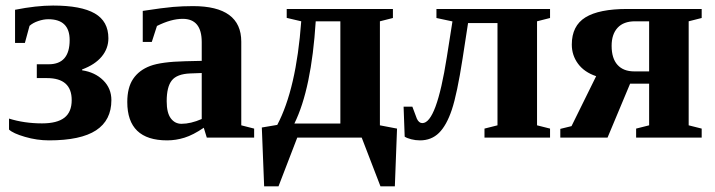

<svg xmlns="http://www.w3.org/2000/svg" viewBox="-20 -491 2550 685"><path d="M272.9 -240.2Q318.8 -233.4 348.1 -204.6Q377.4 -175.8 377.4 -133.8Q377.4 -62 322.8 -26.1Q268.1 9.8 154.8 9.8Q111.8 9.8 69.1 -2.7Q26.4 -15.1 12.2 -28.8V-67.9Q66.9 -50.8 129.9 -50.8Q183.6 -50.8 209.7 -71Q235.8 -91.3 235.8 -133.8Q235.8 -212.4 147.5 -212.4H111.3V-261.7H153.8Q228.5 -261.7 228.5 -348.1Q228.5 -422.4 152.3 -422.4Q135.3 -422.4 116.5 -416Q97.7 -409.7 85.4 -398.9L68.8 -337.9H33.7V-456.1Q109.4 -471.2 169.4 -471.2Q269.5 -471.2 318.1 -443.1Q366.7 -415 366.7 -354.5Q366.7 -317.9 342.8 -289.1Q318.8 -260.3 272.9 -243.2Z M668.5 -469.2Q840.8 -469.2 840.8 -342.3V-43.9L886.7 -32.2V0H717.8L707 -35.2Q668.9 -9.3 638.2 0.2Q607.4 9.8 576.2 9.8Q434.1 9.8 434.1 -127Q434.1 -178.7 455.1 -209.7Q476.1 -240.7 515.6 -255.6Q555.2 -270.5 640.1 -272.5L699.7 -273.9V-340.8Q699.7 -423.8 631.8 -423.8Q590.8 -423.8 540 -398.4L521.5 -341.3H489.3V-452.1Q563 -463.4 597.7 -466.3Q632.3 -469.2 668.5 -469.2ZM699.7 -230.5 658.7 -229Q611.3 -227.1 593 -204.1Q574.7 -181.2 574.7 -129.9Q574.7 -88.4 589.4 -68.8Q604 -49.3 627.4 -49.3Q660.6 -49.3 699.7 -66.4Z M1002.9 -427.2V-459H1381.8V-426.8L1335.4 -415V-43.9L1396.5 -32.2L1388.7 173.8H1337.4L1270.5 0H1040.5L973.6 173.8H922.4L914.1 -36.1L969.2 -45.4Q1037.1 -174.3 1054.7 -415ZM1030.3 -50.3H1194.3V-415H1106.4Q1091.3 -174.3 1030.3 -50.3Z M1486.8 -51.8Q1537.1 -51.8 1574.2 -287.6L1594.2 -414.6L1537.1 -426.8V-459H1942.4V-426.8L1896 -415V-43.9L1942.4 -32.2V0H1708.5V-32.2L1754.9 -43.9V-408.7H1649.9L1630.4 -282.2Q1610.8 -155.8 1592 -99.6Q1573.2 -43.5 1546.1 -16.8Q1519 9.8 1478.5 9.8Q1462.4 9.8 1447.3 5.9Q1432.1 2 1423.8 -3.4L1419.9 -110.4H1451.2L1467.3 -67.4Q1474.6 -51.8 1486.8 -51.8Z M2295.9 -43.9V-192.4H2228L2147.5 0H1979V-31.2L2019 -41L2106.9 -219.2Q2064.5 -233.4 2042.2 -263.7Q2020 -293.9 2020 -332Q2020 -398.9 2068.6 -429Q2117.2 -459 2217.8 -459H2483.4V-426.8L2437 -415V-43.9L2483.4 -32.2V0H2249.5V-32.2ZM2295.9 -415H2245.6Q2204.6 -415 2183.3 -391.8Q2162.1 -368.7 2162.1 -327.6Q2162.1 -282.7 2183.1 -259.5Q2204.1 -236.3 2242.7 -236.3H2295.9Z"/></svg>

Font: Tinos
Style: Bold
Weight: 700
Designer: Steve Matteson
Foundry: Monotype Imaging Inc.
Version: Version 1.23